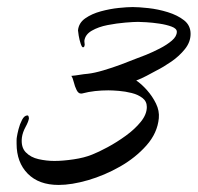

<svg xmlns="http://www.w3.org/2000/svg" viewBox="-20 -502 560 544"><path d="M146 22Q90 22 58.5 -10Q27 -42 27 -95Q27 -100 27 -105Q27 -110 28 -115Q29 -122 32.5 -136Q36 -150 42.5 -162.5Q49 -175 58 -175Q60 -175 61 -172Q62 -169 62 -167Q61 -158 52.5 -142.5Q44 -127 42 -112Q39 -85 53 -70.5Q67 -56 89.5 -51Q112 -46 134 -46Q158 -46 188.5 -50.5Q219 -55 241 -64Q259 -71 285 -85Q311 -99 336.5 -117.5Q362 -136 379 -157Q396 -178 396 -199Q396 -215 383.5 -224.5Q371 -234 353 -238.5Q335 -243 317 -244.5Q299 -246 287 -246Q268 -246 249.5 -244Q231 -242 212 -237H209Q202 -237 197 -247Q192 -257 189 -269.5Q186 -282 182 -287Q194 -288 205.5 -290Q217 -292 229 -293Q247 -295 272.5 -302.5Q298 -310 323.5 -319.5Q349 -329 366 -336Q375 -339 393.5 -346.5Q412 -354 432.5 -364.5Q453 -375 467 -387Q481 -399 481 -412Q481 -421 466.5 -426.5Q452 -432 432 -435Q412 -438 394.5 -439Q377 -440 371 -440Q359 -440 335 -438Q311 -436 285 -431Q259 -426 240 -415Q221 -404 219 -386Q219 -383 219.5 -380Q220 -377 220 -375Q220 -374 219 -371Q218 -368 215 -368Q212 -368 208.5 -378.5Q205 -389 203 -401Q201 -413 201 -416Q203 -437 221.5 -450Q240 -463 266 -470Q292 -477 316.5 -479.5Q341 -482 356 -482Q373 -482 400.5 -479Q428 -476 455.5 -467.5Q483 -459 501.5 -444.5Q520 -430 520 -406Q520 -383 504 -363Q488 -343 465.5 -327.5Q443 -312 423 -302Q410 -295 395 -287Q380 -279 366 -274Q381 -264 396.5 -246.5Q412 -229 422 -208.5Q432 -188 430 -167Q426 -125 395 -90Q364 -55 320 -30Q276 -5 229.5 8.5Q183 22 146 22Z"/></svg>

Font: The Nautigal
Style: Bold
Weight: 700
Designer: Robert E. Leuschke
Foundry: Robert E. Leuschke
Version: Version 1.100; ttfautohint (v1.8.3)